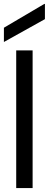

<svg xmlns="http://www.w3.org/2000/svg" viewBox="-32 -963 250 983"><path d="M51 0V-705H135V0ZM-12 -748V-821L195 -943H198V-865Z"/></svg>

Font: DM Sans 36pt
Style: Regular
Weight: 400
Designer: Colophon Foundry, Jonny Pinhorn
Foundry: Colophon Foundry
Version: Version 4.004;gftools[0.9.30]